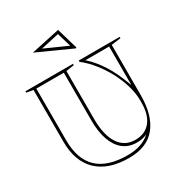

<svg xmlns="http://www.w3.org/2000/svg" viewBox="-215 -1093 1162 1240"><g transform="rotate(-30 366.5 -473.0)"><path d="M387 0Q233 0 151.5 -78.5Q70 -157 70 -303V-689L20 -698V-708H375V-698L315 -689V-332Q315 -211 358 -146Q401 -81 479 -81Q553 -81 593 -130.5Q633 -180 633 -271V-287Q633 -338 616.5 -395.5Q600 -453 570.5 -509Q541 -565 502 -614Q463 -663 418 -698V-708H723V-698L653 -689V-315Q653 -164 587 -82Q521 0 387 0ZM387 -20Q442 -20 484.5 -34.5Q527 -49 557 -77Q540 -69 520.5 -65Q501 -61 479 -61Q420 -61 379 -93.5Q338 -126 316.5 -186.5Q295 -247 295 -332V-688H90V-303Q90 -161 164 -90.5Q238 -20 387 -20ZM456 -688Q484 -663 508 -634Q532 -605 553.5 -571Q575 -537 593.5 -497Q612 -457 630 -409L632 -404H633V-688ZM441 -785 187 -900 401 -946 447 -789ZM418 -818 387 -923 251 -893 416 -819Z"/></g></svg>

Font: Kalnia Glaze Thin
Style: Bold
Weight: 700
Version: Version 1.110